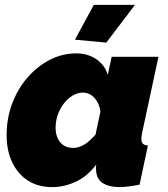

<svg xmlns="http://www.w3.org/2000/svg" viewBox="-20 -754 686 784"><path d="M193 10Q135 10 93.5 -17Q52 -44 29.5 -92Q7 -140 7 -202Q7 -270 29.5 -330.5Q52 -391 92 -437Q132 -483 183 -509.5Q234 -536 291 -536Q338 -536 373 -512.5Q408 -489 420 -448L436 -522H627L560 -210Q559 -203 558 -197Q557 -191 557 -186Q557 -161 584 -160L550 0Q524 5 503.5 7.5Q483 10 469 10Q425 10 398.5 -7Q372 -24 372 -67Q372 -70 372 -72.5Q372 -75 372.5 -77.5Q373 -80 373 -82Q337 -34 289.5 -12Q242 10 193 10ZM279 -150Q291 -150 302 -153.5Q313 -157 324 -163.5Q335 -170 346.5 -180.5Q358 -191 370 -204L390 -298Q387 -321 377 -338.5Q367 -356 352 -366Q337 -376 319 -376Q298 -376 278 -364.5Q258 -353 242 -333Q226 -313 216.5 -287Q207 -261 207 -233Q207 -208 215.5 -189.5Q224 -171 240 -160.5Q256 -150 279 -150ZM414 -580 286 -592 363 -734H531Z"/></svg>

Font: Raleway Thin Black
Style: Italic
Weight: 900
Italic angle: -12°
Version: Version 4.026